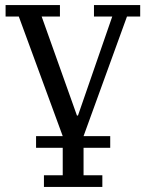

<svg xmlns="http://www.w3.org/2000/svg" viewBox="-20 -536 574 756"><path d="M153 154H227V46H122V0H227L54 -471H2V-516H216V-471H144L283 -81H287L422 -471H350V-516H532V-471H480L309 0H414V46H309V154H383V200H153Z"/></svg>

Font: IBM Plex Serif
Style: Regular
Weight: 400
Designer: Mike Abbink, Paul van der Laan, Pieter van Rosmalen
Foundry: Bold Monday
Version: Version 3.001